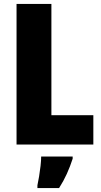

<svg xmlns="http://www.w3.org/2000/svg" viewBox="-20 -734 514 975"><path d="M64 0V-714H241V-149H454V0ZM349 72Q336 112 319.5 148.5Q303 185 280 221H170V207Q174 189 178.5 162Q183 135 186 108Q189 81 189 61H349Z"/></svg>

Font: Noto Sans Myanmar UI Condensed Black
Style: Regular
Weight: 900
Width: 3
Designer: Monotype Design Team
Foundry: Monotype Imaging Inc.
Version: Version 2.103; ttfautohint (v1.8.4.7-5d5b)